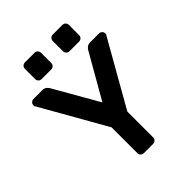

<svg xmlns="http://www.w3.org/2000/svg" viewBox="-247 -1024 1155 1155"><g transform="rotate(-45 331.0 -446.0)"><path d="M25 0ZM637 -673Q637 -668 635 -664L398 -247V-27Q398 -16 390 -8Q382 0 371 0H291Q280 0 272 -8Q264 -16 264 -27V-247L27 -664Q25 -668 25 -673Q25 -684 33 -692Q41 -700 52 -700H127Q144 -700 154.5 -691.5Q165 -683 169 -675L331 -392L493 -675Q497 -683 507.5 -691.5Q518 -700 535 -700H610Q621 -700 629 -692Q637 -684 637 -673ZM281 -865V-777Q281 -766 273 -758Q265 -750 254 -750H171Q160 -750 152 -758Q144 -766 144 -777V-865Q144 -876 152 -884Q160 -892 171 -892H254Q265 -892 273 -884Q281 -876 281 -865ZM518 -865V-777Q518 -766 510 -758Q502 -750 491 -750H408Q397 -750 389 -758Q381 -766 381 -777V-865Q381 -876 389 -884Q397 -892 408 -892H491Q502 -892 510 -884Q518 -876 518 -865Z"/></g></svg>

Font: Hezaedrus Medium
Style: Regular
Weight: 500
Designer: Hubert & Fischer
Foundry: Hubert & Fischer
Version: Version 1.10;September 3, 2019;FontCreator 11.5.0.2425 64-bi